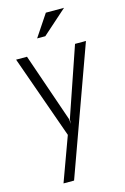

<svg xmlns="http://www.w3.org/2000/svg" viewBox="-134 -760 663 1020"><g transform="rotate(-15 197.0 -250.0)"><path d="M141.1 200.2H83L171.9 -43L9.8 -500H69.8L200.2 -121.1L202.1 -95.2L204.1 -121.1L334 -500H394ZM191.9 -580.1H147L227.1 -700.2H327.1Z"/></g></svg>

Font: Abel
Style: Regular
Weight: 400
Designer: Matthew Desmond
Foundry: Matthew Desmond
Version: Version 1.002